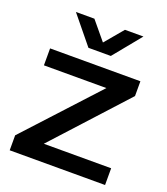

<svg xmlns="http://www.w3.org/2000/svg" viewBox="-136 -832 807 927"><g transform="rotate(20 268.0 -368.5)"><path d="M22 0V-77L358 -442H37V-529H501V-453L166 -86H512V0ZM210 -595 94 -737H189L267 -643L346 -737H441L325 -595Z"/></g></svg>

Font: Mona Sans SemiExpanded Medium
Style: Regular
Weight: 500
Width: 6
Designer: Deni Anggara
Foundry: GitHub
Version: Version 2.000